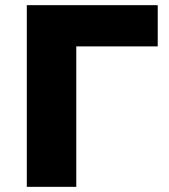

<svg xmlns="http://www.w3.org/2000/svg" viewBox="-20 -725 654 745"><path d="M84 0V-705H592V-545H276V0Z"/></svg>

Font: Nunito Sans 7pt Black
Style: Regular
Weight: 900
Designer: Vernon Adams
Foundry: Vernon Adams
Version: Version 3.101;gftools[0.9.27]